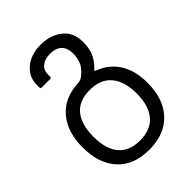

<svg xmlns="http://www.w3.org/2000/svg" viewBox="-210 -585 909 909"><g transform="rotate(-45 245.0 -130.0)"><path d="M28 -3Q28 -106 80 -167.5Q132 -229 227 -234Q241 -235 248 -238.5Q255 -242 266 -251Q293 -274 302 -298.5Q311 -323 311 -348Q311 -426 231 -426Q198 -426 177 -409.5Q156 -393 156 -363V-348Q156 -341 149 -341H91Q84 -341 84 -348V-366Q84 -419 125 -453.5Q166 -488 231 -488Q296 -488 339.5 -453.5Q383 -419 383 -355Q383 -313 370.5 -283.5Q358 -254 328 -225Q324 -221 324 -220Q324 -218 332 -215Q394 -192 428 -138Q462 -84 462 -3Q462 105 404.5 166.5Q347 228 244 228Q141 228 84.5 166.5Q28 105 28 -3ZM244 166Q316 166 353 122Q390 78 390 -3Q390 -84 353 -128Q316 -172 244 -172Q172 -172 136 -128.5Q100 -85 100 -3Q100 79 136 122.5Q172 166 244 166Z"/></g></svg>

Font: Barlow GEO
Style: Regular
Weight: 400
Designer: Jeremy Tribby
Foundry: Tribby Type
Version: Version 1.408